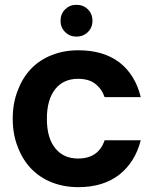

<svg xmlns="http://www.w3.org/2000/svg" viewBox="-20 -773 642 802"><path d="M33.2 -276.9Q33.2 -342.8 54.2 -395Q74.2 -448.7 109.9 -485.8Q146 -523.4 196.8 -543Q247.1 -563 307.1 -563Q412.1 -563 479 -512.2Q545.4 -460.4 567.9 -367.2H417Q405.3 -401.4 377.9 -422.9Q351.1 -443.8 306.2 -443.8Q245.1 -443.8 210.9 -400.9Q175.8 -356.9 175.8 -276.9Q175.8 -196.3 210.9 -153.8Q245.1 -110.8 306.2 -110.8Q391.1 -110.8 417 -187H567.9Q544.9 -96.7 479 -43.9Q411.6 8.8 307.1 8.8Q247.1 8.8 196.8 -11.2Q146.5 -30.8 109.9 -68.8Q74.2 -106 54.2 -159.2Q33.2 -211.4 33.2 -276.9ZM232.9 -686Q232.9 -714.8 252 -733.9Q271 -752.9 298.8 -752.9Q328.1 -752.9 347.2 -733.9Q366.2 -714.8 366.2 -686Q366.2 -658.2 347.2 -639.2Q328.1 -620.1 298.8 -620.1Q271 -620.1 252 -639.2Q232.9 -658.2 232.9 -686Z"/></svg>

Font: PoppinsZ SemiBold
Style: Regular
Weight: 600
Designer: Ninad Kale (Devanagari), Jonny Pinhorn (Latin)
Foundry: Indian Type Foundry
Version: Version 3.002;FEAKit 1.0